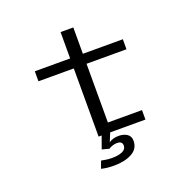

<svg xmlns="http://www.w3.org/2000/svg" viewBox="-148 -813 1146 1154"><g transform="rotate(-20 425.0 -236.0)"><path d="M379.5 0H360V-436H134V-500H360V-668.5H441.5V-500H697V-436H441.5V-60.5H659.5V0H434L411.5 55Q436.5 37 473.5 37Q505 37 527 51.2Q549 65.5 549 95Q549 146 503.2 171Q457.5 196 387.5 196Q343.5 196 307.5 187L324.5 140.5Q361.5 148.5 392.5 148.5Q433.5 148.5 458.8 137.2Q484 126 484 102Q484 74 449.5 74Q436 74 420.5 79.2Q405 84.5 396.5 91L351 79Z"/></g></svg>

Font: League Mono Wide Light
Style: Regular
Weight: 300
Width: 8
Designer: Tyler Finck
Foundry: The League of Moveable Type / Tyler Finck
Version: Version 2.210